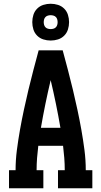

<svg xmlns="http://www.w3.org/2000/svg" viewBox="-20 -1003 540 1023"><path d="M28 0V-96H63Q63 -150 70 -204Q77 -258 86.5 -311.5Q96 -365 107.5 -418.5Q119 -472 131.5 -524.5Q144 -577 158 -630Q172 -683 186 -735H314Q328 -683 342 -630Q356 -577 368.5 -524.5Q381 -472 392.5 -418.5Q404 -365 413.5 -311.5Q423 -258 430 -204Q437 -150 437 -96H472V0H289V-96H325Q325 -129 322.5 -161.5Q320 -194 316 -226H184Q180 -194 177.5 -161.5Q175 -129 175 -96H211V0ZM302 -322Q291 -386 278 -449.5Q265 -513 250 -576Q235 -513 222 -449.5Q209 -386 198 -322ZM250 -787Q230 -787 211 -793Q192 -799 178 -813Q164 -827 158 -846Q152 -865 152 -885Q152 -905 158 -924Q164 -943 178 -957Q192 -971 211 -977Q230 -983 250 -983Q270 -983 289 -977Q308 -971 322 -957Q336 -943 342 -924Q348 -905 348 -885Q348 -865 342 -846Q336 -827 322 -813Q308 -799 289 -793Q270 -787 250 -787ZM250 -848Q257 -848 264.5 -850Q272 -852 277.5 -857.5Q283 -863 285 -870.5Q287 -878 287 -885Q287 -892 285 -899.5Q283 -907 277.5 -912.5Q272 -918 264.5 -920Q257 -922 250 -922Q243 -922 235.5 -920Q228 -918 222.5 -912.5Q217 -907 215 -899.5Q213 -892 213 -885Q213 -878 215 -870.5Q217 -863 222.5 -857.5Q228 -852 235.5 -850Q243 -848 250 -848Z"/></svg>

Font: Iosevka Curly Slab
Style: Bold
Weight: 700
Monospace: yes
Designer: Belleve Invis
Foundry: Belleve Invis
Version: Version 22.1.2; ttfautohint (v1.8.4)